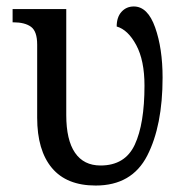

<svg xmlns="http://www.w3.org/2000/svg" viewBox="-20 -564 576 594"><path d="M95 -200V-426Q95 -467 76 -481Q57 -495 21 -495H19V-536H185V-208Q185 -131 212 -91.5Q239 -52 291 -52Q367 -52 397 -116.5Q427 -181 427 -299Q427 -377 401.5 -424.5Q376 -472 341 -482Q341 -511 356 -527.5Q371 -544 394 -544Q437 -544 460 -479Q483 -414 483 -324Q483 -175 435.5 -82.5Q388 10 276 10Q186 10 140.5 -44.5Q95 -99 95 -200Z"/></svg>

Font: Noto Serif Narrow
Style: Regular
Weight: 400
Width: 4
Designer: Monotype Design Team
Foundry: Monotype Imaging Inc.
Version: Version 1.001